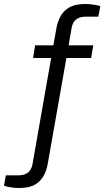

<svg xmlns="http://www.w3.org/2000/svg" viewBox="-100 -752 520 957"><path d="M-4 185Q-19 185 -33 183.5Q-47 182 -59 179.5Q-71 177 -80 174L-71 122H-10Q22 122 39.5 108Q57 94 62 66L155 -463H65L75 -526H166L181 -610Q186 -640 200 -668Q214 -696 243.5 -714Q273 -732 324 -732Q339 -732 352.5 -730.5Q366 -729 378 -727Q390 -725 400 -721L390 -669H329Q297 -669 279.5 -655Q262 -641 257 -613L242 -526H365L354 -463H231L138 64Q133 95 118.5 122.5Q104 150 75.5 167.5Q47 185 -4 185Z"/></svg>

Font: Archivo SemiExpanded Light
Style: Italic
Weight: 300
Width: 6
Italic angle: -10°
Designer: Hector Gatti
Foundry: Omnibus-Type
Version: Version 2.001